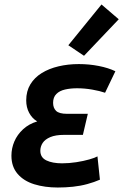

<svg xmlns="http://www.w3.org/2000/svg" viewBox="-20 -824 550 857"><path d="M238 13Q180 13 133 -1.5Q86 -16 58.5 -48Q31 -80 31 -129Q31 -162 44 -192.5Q57 -223 83 -247Q109 -271 146 -282Q123 -296 110 -320.5Q97 -345 97 -376Q97 -417 115.5 -447.5Q134 -478 166.5 -498Q199 -518 241.5 -528Q284 -538 332 -538Q378 -538 421 -529.5Q464 -521 495 -506L449 -410Q426 -418 392 -424Q358 -430 324 -430Q295 -430 270.5 -424.5Q246 -419 231.5 -404.5Q217 -390 217 -365Q217 -342 230.5 -329Q244 -316 279 -316H372L350 -222H266Q228 -222 204.5 -212Q181 -202 170.5 -186Q160 -170 160 -151Q160 -121 187 -108Q214 -95 257 -95Q288 -95 320.5 -100Q353 -105 379 -112.5Q405 -120 415 -126L426 -22Q401 -11 370 -2.5Q339 6 305.5 9.5Q272 13 238 13ZM355 -575 285 -622 433 -804 510 -738Z"/></svg>

Font: Ubuntu Sans
Style: Bold Italic
Weight: 700
Italic angle: -13.5°
Designer: Dalton Maag Ltd
Foundry: Dalton Maag Ltd
Version: Version 1.006